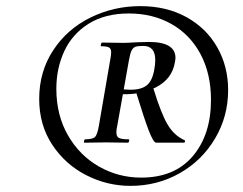

<svg xmlns="http://www.w3.org/2000/svg" viewBox="-20 -745 795 627"><path d="M108 -422Q108 -511 153.5 -580.5Q199 -650 275 -687.5Q351 -725 438 -725Q524 -725 589 -689Q654 -653 689.5 -590.5Q725 -528 725 -451Q725 -365 682.5 -293Q640 -221 567 -179.5Q494 -138 406 -138Q330 -138 261.5 -173Q193 -208 150.5 -272.5Q108 -337 108 -422ZM669 -419Q669 -504 635 -568Q601 -632 540 -666.5Q479 -701 401 -701Q323 -701 269.5 -667.5Q216 -634 190 -578Q164 -522 164 -455Q164 -369 202 -303Q240 -237 303.5 -201Q367 -165 441 -165Q550 -165 609.5 -235Q669 -305 669 -419ZM254 -281Q254 -284 255 -286.5Q256 -289 257 -290Q282 -290 290 -297.5Q298 -305 303 -335L340 -550Q343 -565 343 -574Q343 -586 336 -590Q329 -594 310 -594Q309 -594 309 -596Q309 -599 310 -602Q311 -605 312 -606L383 -605Q397 -605 427 -607L466 -608Q553 -608 553 -556Q553 -551 551 -541Q542 -487 489.5 -460Q437 -433 365 -438L368 -455Q389 -452 406 -452Q442 -452 460 -467Q478 -482 484 -519Q487 -536 487 -549Q487 -595 448 -595Q431 -595 423 -592.5Q415 -590 410 -580.5Q405 -571 401 -548L363 -335Q360 -322 360 -313Q360 -299 368.5 -294.5Q377 -290 401 -290Q402 -290 402 -288Q402 -285 401 -282.5Q400 -280 399 -279L326 -280L255 -279Q254 -279 254 -281ZM425 -442 481 -456Q506 -374 527.5 -338Q549 -302 583 -287Q585 -286 584 -282.5Q583 -279 581 -279H490Q481 -279 465.5 -319.5Q450 -360 425 -442Z"/></svg>

Font: Cormorant Infant SemiBold
Style: Italic
Weight: 600
Italic angle: -10°
Designer: Christian Thalmann (Catharsis Fonts)
Foundry: Catharsis Fonts
Version: Version 4.000